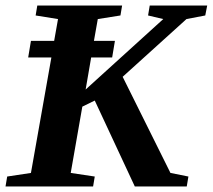

<svg xmlns="http://www.w3.org/2000/svg" viewBox="-27 -675 770 695"><path d="M229 -49 316 -36 310 0H-7L-1 -36L85 -49L159 -467H75L85 -527H169L183 -606L102 -619L108 -655H415L409 -619L327 -606L313 -527H389L379 -467H303L283 -351L564 -606L509 -619L515 -655H723L716 -619L648 -606L417 -397L590 -49L655 -36L649 0H461L316 -311L271 -289Z"/></svg>

Font: Libra Serif Modern
Style: Bold Italic
Weight: 700
Italic angle: -12°
Designer: Stefan Peev, Context Ltd
Foundry: Stefan Peev, Context Ltd
Version: Version 1.000